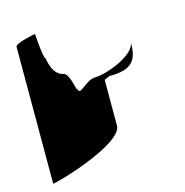

<svg xmlns="http://www.w3.org/2000/svg" viewBox="-95 -627 771 802"><g transform="rotate(-15 290.0 -226.0)"><path d="M38 85C38 92 358 1 358 -80V-278C370 -282 378 -288 384 -288C470 -288 504 -316 504 -394V-403C504 -347 371 -298 323 -298C276 -298 237 -225 237 -281C237 -230 227 -346 197 -346C167 -354 151 -380 142 -430C133 -430 126 -546 126 -538C126 -538 38 -523 38 -505Z"/></g></svg>

Font: Ampere
Style: Cnd
Weight: 400
Version: Version 1